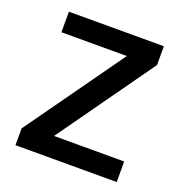

<svg xmlns="http://www.w3.org/2000/svg" viewBox="-103 -630 682 720"><g transform="rotate(20 237.5 -269.5)"><path d="M439 0V-82H159L431 -464V-539H52V-457H313L35 -67V0Z"/></g></svg>

Font: Noto Sans Hanifi Rohingya Medium
Style: Regular
Weight: 500
Designer: Monotype Design Team and DaltonMaag
Foundry: Google LLC
Version: Version 2.102